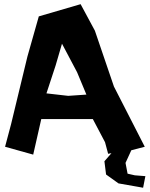

<svg xmlns="http://www.w3.org/2000/svg" viewBox="-20 -714 706 906"><path d="M3.9 -21.5 136.7 15.6 174.8 -152.3H418L475.6 -43L490.2 11.7L505.9 8.8L472.7 46.9L480.5 109.4L539.1 151.4L633.8 168L655.3 171.9L666 117.2L616.2 113.3L582 105.5L572.3 54.7L599.6 -4.9L663.1 -21.5L517.6 -305.7L427.7 -569.3L360.4 -694.3L163.1 -636.7L109.4 -447.3L32.2 -127.9ZM242.2 -404.3 272.5 -507.8 343.8 -373 387.7 -267.6 301.8 -261.7 199.2 -273.4Z"/></svg>

Font: MaokenAssortedSans-Lite
Style: Lite
Weight: 400
Version: Version 1.400